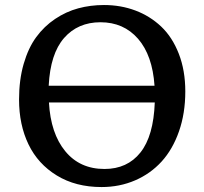

<svg xmlns="http://www.w3.org/2000/svg" viewBox="-20 -734 817 768"><path d="M386.2 14.2Q282.7 14.2 207.3 -32Q131.8 -78.1 94 -156.5Q56.2 -234.9 56.2 -335.9Q56.2 -414.6 74.7 -478.5Q93.3 -542.5 125 -585.7Q156.7 -628.9 200.4 -658.2Q244.1 -687.5 293 -700.7Q341.8 -713.9 396 -713.9Q463.4 -713.9 521.7 -691.9Q580.1 -669.9 624.8 -627.7Q669.4 -585.4 695.3 -518.8Q721.2 -452.1 721.2 -368.2Q721.2 -280.8 696 -208.7Q670.9 -136.7 626.5 -87.9Q582 -39.1 520.3 -12.5Q458.5 14.2 386.2 14.2ZM174.8 -391.1H598.1Q589.8 -512.7 532.2 -578.9Q474.6 -645 381.8 -645Q291.5 -645 236.3 -582Q181.2 -519 174.8 -391.1ZM397.9 -58.1Q489.3 -58.1 541.7 -124Q594.2 -189.9 599.1 -324.2H175.8Q182.6 -200.2 241 -129.2Q299.3 -58.1 397.9 -58.1Z"/></svg>

Font: Literata Book Medium
Style: Regular
Weight: 500
Designer: Latin by Veronika Burian and Jose Scaglione. Greek by Irene Vlachou. Cyrillic by Vera Evstafieva
Foundry: TypeTogether
Version: Version 2.003;PS 002.003;hotconv 1.0.88;makeotf.lib2.5.64775